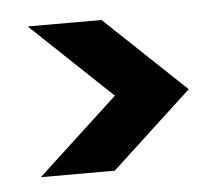

<svg xmlns="http://www.w3.org/2000/svg" viewBox="-32 -728 343 316"><g transform="rotate(-5 139.5 -570.5)"><path d="M157 -569 24 -695H146L279 -569L146 -446H24Z"/></g></svg>

Font: Danfo
Style: Regular
Weight: 400
Designer: Seyi Olusanya, David Udoh, Eyiyemi Adegbite, Mirko Velimirović
Version: Version 1.000